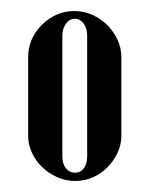

<svg xmlns="http://www.w3.org/2000/svg" viewBox="-20 -725 271 348"><path d="M115 -705Q132 -705 147.5 -698Q163 -691 174.5 -679.5Q186 -668 193 -653Q200 -638 200 -621V-479Q200 -463 193 -448Q186 -433 174.5 -421.5Q163 -410 148 -403.5Q133 -397 116 -397Q99 -397 83.5 -404Q68 -411 56.5 -422Q45 -433 38 -448Q31 -463 31 -479V-621Q31 -655 56 -680Q81 -705 115 -705ZM116 -691Q106 -691 99.5 -682Q93 -673 93 -660V-442Q93 -428 99.5 -420Q106 -412 116 -412Q126 -412 132 -420Q138 -428 138 -442V-660Q138 -674 131.5 -682.5Q125 -691 116 -691Z"/></svg>

Font: Moniqa Extra Bold Narrow Heading
Style: Regular
Weight: 800
Width: 4
Designer: Rajesh Rajput
Foundry: Rajesh Rajput
Version: Version 1.000;December 15, 2022;FontCreator 14.0.0.2794 32-b